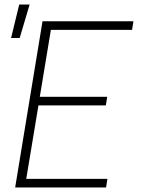

<svg xmlns="http://www.w3.org/2000/svg" viewBox="-20 -829 640 849"><path d="M47 0 168 -735H570L564 -697H205L156 -401H454L448 -363H150L96 -38H455L449 0ZM29 -661 65 -809H111L67 -661Z"/></svg>

Font: Iosevka Extralight Extended
Style: Italic
Weight: 200
Width: 7
Italic angle: -9°
Monospace: yes
Designer: Belleve Invis
Foundry: Belleve Invis
Version: Version 32.5.0; ttfautohint (v1.8.4)